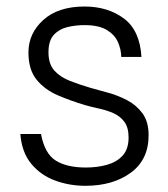

<svg xmlns="http://www.w3.org/2000/svg" viewBox="-20 -576 530 604"><path d="M248.5 8.5Q198.5 8.5 153.5 -8Q108.5 -24.5 78.5 -60.5Q48.5 -96.5 44 -154.5H109Q120.5 -92.5 155.5 -70.8Q190.5 -49 250 -49Q286 -49 316.5 -57.5Q347 -66 365.8 -86.5Q384.5 -107 384.5 -143.5Q384.5 -175 371.2 -192.8Q358 -210.5 337.2 -219.8Q316.5 -229 292.5 -234.2Q268.5 -239.5 247 -245.5Q203.5 -258.5 162.8 -275.8Q122 -293 95.8 -324.5Q69.5 -356 69.5 -411Q69.5 -471 116.2 -513.2Q163 -555.5 246 -555.5Q319 -555.5 369.5 -518Q420 -480.5 425 -397H361.5Q361 -421 350.8 -444Q340.5 -467 315.5 -482Q290.5 -497 245.5 -497Q218 -497 192 -490.8Q166 -484.5 149.2 -466.2Q132.5 -448 132.5 -411.5Q132.5 -374.5 151 -354Q169.5 -333.5 199.5 -321.8Q229.5 -310 263.5 -300Q287 -293 318.2 -284.8Q349.5 -276.5 379 -261.2Q408.5 -246 428 -219.8Q447.5 -193.5 447.5 -150.5Q447.5 -73.5 391.2 -32.5Q335 8.5 248.5 8.5Z"/></svg>

Font: Spline Sans Light
Style: Regular
Weight: 300
Designer: Eben Sorkin, Mirko Velimirovic
Foundry: Sorkin Type
Version: Version 1.000; ttfautohint (v1.8.3)